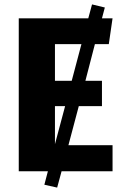

<svg xmlns="http://www.w3.org/2000/svg" viewBox="-20 -776 566 870"><path d="M290 -118H490V0H259L239 74L181 61L197 0H65V-693H380L397 -756L455 -742L442 -693H490L473 -576H410L367 -410H442V-295H337ZM229 -410H305L349 -576H229ZM229 -123 232 -134 275 -295H229Z"/></svg>

Font: FiraGOUPP
Style: Bold
Weight: 700
Designer: bBox Type
Foundry: bBox Type GmbH
Version: Version 1.001